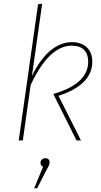

<svg xmlns="http://www.w3.org/2000/svg" viewBox="-20 -756 545 1034"><path d="M152 -347Q197 -439 252 -484Q307 -529 367 -529Q418 -529 447.5 -501Q477 -473 477 -424Q477 -299 295 -240L416 0H392L267 -250Q455 -304 455 -424Q455 -464 433 -487Q411 -510 366 -510Q244 -510 145 -298L103 0H81L185 -733L207 -736ZM247 117Q247 126 243.5 134.5Q240 143 228 164L180 258H164L212 142Q198 136 198 121Q198 110 205.5 103Q213 96 225 96Q235 96 241 102Q247 108 247 117Z"/></svg>

Font: FiraGO Thin
Style: Italic
Weight: 100
Italic angle: -8°
Designer: bBox Type GmbH
Foundry: bBox Type GmbH
Version: Version 1.001